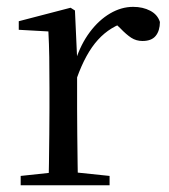

<svg xmlns="http://www.w3.org/2000/svg" viewBox="-20 -551 502 571"><path d="M41.5 0V-27.8L151.6 -39.6H192.9L305.9 -27.8V0ZM123.9 0Q125.1 -24.4 125.6 -65.3Q126.1 -106.3 126.6 -150.7Q127.1 -195.1 127.1 -228.5V-289.4Q127.1 -341 126.5 -380.9Q125.9 -420.7 123.9 -457.5L35.8 -462.4V-487.9L189.9 -528L202.9 -519.8L209.3 -379V-378V-228.5Q209.3 -195.1 209.8 -150.7Q210.3 -106.3 210.8 -65.3Q211.3 -24.4 212.3 0ZM208.5 -318.6 186.9 -371H204.7Q220.2 -419.5 247.1 -455.5Q274 -491.4 307.4 -511Q340.8 -530.6 376 -530.6Q404.9 -530.6 426.7 -519.1Q448.6 -507.7 455.6 -485.6Q455.4 -459.5 443 -444.3Q430.7 -429.1 403.7 -429.1Q385.2 -429.1 370.3 -438.7Q355.5 -448.4 337.8 -466.9L314.8 -488.8L360.3 -487.2Q308 -473 271.4 -432.7Q234.8 -392.5 208.5 -318.6Z"/></svg>

Font: Noto Serif TC
Style: Regular
Weight: 200
Designer: Ryoko NISHIZUKA 西塚涼子 (kana & ideographs); Frank Grießhammer (Latin, Greek & Cyrillic); Wenlong ZHANG 张文龙 (bopomofo); San
Foundry: Adobe
Version: Version 2.001;hotconv 1.1.0;makeotfexe 2.6.0